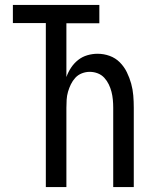

<svg xmlns="http://www.w3.org/2000/svg" viewBox="-20 -755 640 775"><path d="M165 0V-662H32V-735H381V-661H248V-444Q255 -464 267 -482Q279 -500 295.5 -513Q312 -526 332.5 -532Q353 -538 374 -538Q399 -538 422.5 -529.5Q446 -521 463.5 -503.5Q481 -486 492 -463.5Q503 -441 509.5 -417.5Q516 -394 518 -369.5Q520 -345 520 -320V0H437V-320Q437 -336 435.5 -352.5Q434 -369 430 -384.5Q426 -400 419 -414.5Q412 -429 401 -441Q390 -453 374.5 -459Q359 -465 342 -465Q326 -465 310.5 -459Q295 -453 284 -441Q273 -429 266 -414.5Q259 -400 254.5 -384.5Q250 -369 249 -352.5Q248 -336 248 -320V0Z"/></svg>

Font: Iosevka Curly Extended
Style: Regular
Weight: 400
Width: 7
Monospace: yes
Designer: Belleve Invis
Foundry: Belleve Invis
Version: Version 11.1.0; ttfautohint (v1.8.3)